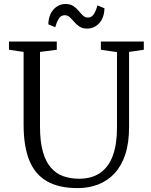

<svg xmlns="http://www.w3.org/2000/svg" viewBox="-20 -956 775 984"><path d="M378 8Q282 8 220.8 -27Q159.5 -62 130.2 -134Q101 -206 101 -316.5V-690L26 -701V-743H271V-701L185 -690V-308Q185 -230 199.8 -178.2Q214.5 -126.5 241.5 -96Q268.5 -65.5 305 -52.8Q341.5 -40 385.5 -40Q449.5 -40 492.8 -69.5Q536 -99 557.8 -157.2Q579.5 -215.5 579.5 -301V-689L497 -701V-743H717V-701L641.5 -690V-305Q641.5 -223.5 622 -164.5Q602.5 -105.5 566.8 -67.2Q531 -29 483 -10.5Q435 8 378 8ZM426.5 -809.5Q402.5 -809.5 387 -820Q371.5 -830.5 360 -844Q348.5 -857.5 337.5 -867.8Q326.5 -878 312 -878Q292 -878 281 -859.8Q270 -841.5 263 -816.5L227.5 -831.5Q229.5 -881 255 -908.2Q280.5 -935.5 316 -935.5Q340.5 -935.5 356 -925Q371.5 -914.5 382.8 -900.8Q394 -887 405 -876.5Q416 -866 431 -866Q450.5 -866 461.8 -884.8Q473 -903.5 479.5 -928.5L515.5 -913.5Q513.5 -863 487.8 -836.2Q462 -809.5 426.5 -809.5Z"/></svg>

Font: Merriweather 24pt Light
Style: Regular
Weight: 300
Designer: Eben Sorkin
Foundry: Eben Sorkin
Version: Version 2.100